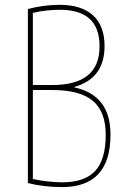

<svg xmlns="http://www.w3.org/2000/svg" viewBox="-20 -760 540 790"><path d="M94.7 -6.8V-722.7Q153.3 -739.3 224.6 -740.2Q315.4 -740.2 362.8 -696.8Q410.2 -653.3 410.2 -570.3Q410.2 -437.5 286.1 -402.3V-400.4Q435.5 -368.2 434.6 -205.1Q434.6 9.8 235.4 9.8Q161.1 9.8 94.7 -6.8ZM115.2 -410.2H195.3Q390.6 -410.2 389.6 -570.3Q389.6 -720.7 224.6 -719.7Q169.9 -719.7 115.2 -707ZM115.2 -389.6V-23.4Q174.8 -10.7 235.4 -9.8Q328.1 -9.8 371.6 -56.6Q415 -103.5 415 -205.1Q415 -300.8 361.8 -345.2Q308.6 -389.6 195.3 -389.6Z"/></svg>

Font: Mgen+ 1mn thin
Style: Regular
Weight: 100
Designer: [Source Han Sans]
Ryoko NISHIZUKA  (kana & ideographs); Paul D. Hunt (Latin, Greek & Cyrillic); Wenlong ZHANG  (bopomofo
Version: Version 1.059.20150602